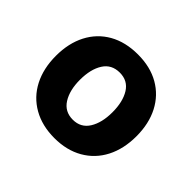

<svg xmlns="http://www.w3.org/2000/svg" viewBox="-100 -825 591 591"><g transform="rotate(45 196.0 -529.0)"><path d="M20.5 -529.3Q20.5 -584 41.7 -625Q63 -666 102.5 -688.5Q142.1 -710.9 196.3 -710.9Q250 -710.9 289.3 -688.5Q328.6 -666 349.9 -625Q371.1 -584 371.1 -529.3Q371.1 -474.6 349.9 -433.3Q328.6 -392.1 289.1 -369.4Q249.5 -346.7 196.3 -346.7Q142.6 -346.7 102.8 -369.4Q63 -392.1 41.7 -433.3Q20.5 -474.6 20.5 -529.3ZM266.6 -529.3Q266.6 -575.2 249 -603.5Q231.4 -631.8 196.3 -631.8Q160.6 -631.8 142.8 -603.5Q125 -575.2 125 -529.3Q125 -483.9 143.1 -455.3Q161.1 -426.8 196.3 -426.8Q231 -426.8 248.8 -455.3Q266.6 -483.9 266.6 -529.3Z"/></g></svg>

Font: Pretendard
Style: Bold
Weight: 700
Designer: Base glyphs from Inter by Rasmus Andersson; Hangeul glyphs from Noto Sans CJK(Source Han Sans) by Jang Soo-young and Kan
Foundry: Kil Hyung-jin
Version: Version 1.309